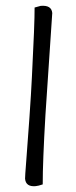

<svg xmlns="http://www.w3.org/2000/svg" viewBox="-59 -772 366 921"><g transform="rotate(-5 124.5 -311.5)"><path d="M150.9 -217.8Q118.2 4.9 108.9 112.8Q86.9 118.2 74.2 118.2Q26.9 118.2 26.9 78.1Q26.9 71.8 40.5 -9.5Q54.2 -90.8 73 -210Q91.8 -329.1 102.1 -404.8Q138.2 -663.1 144 -735.8L173.8 -741.2Q226.1 -741.2 226.1 -702.1Z"/></g></svg>

Font: Sukar
Style: black
Weight: 900
Designer: Dario Muhafara - Ghiath Alsory
Foundry: Dario Muhafara - Ghiath Alsory
Version: Version 1.00 March 27, 2016, initial release